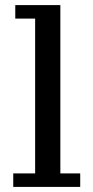

<svg xmlns="http://www.w3.org/2000/svg" viewBox="-20 -734 367 754"><path d="M32 0V-53H118V-661H40V-714H217V-53H295V0Z"/></svg>

Font: Montagu Slab 16pt
Style: Regular
Weight: 400
Designer: Florian Karsten
Foundry: Florian Karsten
Version: Version 1.000; ttfautohint (v1.8.3)